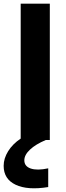

<svg xmlns="http://www.w3.org/2000/svg" viewBox="-44 -770 364 1056"><path d="M-23.9 142.1Q-23.9 101.6 0.7 61.8Q25.4 22 69.8 -7.8V-750H230V0H208Q152.3 23.4 121.1 52.7Q89.8 82 89.8 111.8Q89.8 145 125.5 157Q161.1 168.9 221.2 155.8V258.8Q107.9 277.3 42 246.1Q-23.9 214.8 -23.9 142.1Z"/></svg>

Font: Mattone
Style: Regular
Weight: 400
Width: 6
Designer: Nunzio Mazzaferro
Foundry: Collletttivo
Version: Version 2.000;Glyphs 3.2 (3217)